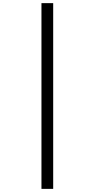

<svg xmlns="http://www.w3.org/2000/svg" viewBox="-20 -1000 603 1223"><path d="M318.8 -980V203.1H244.1V-980Z"/></svg>

Font: Arimo
Style: Bold
Weight: 700
Designer: Steve Matteson
Foundry: Monotype Imaging Inc.
Version: Version 1.33